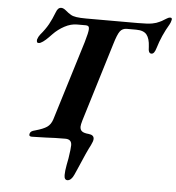

<svg xmlns="http://www.w3.org/2000/svg" viewBox="-60 -750 937 1022"><g transform="rotate(5 408.5 -238.5)"><path d="M321 191Q321 169 327 137Q333 105 334 100Q342 48 342 30Q342 -2 308 -2Q253 -2 202 1Q146 3 129 3Q112 3 116 -12Q118 -20 124.5 -24.5Q131 -29 144 -32Q187 -44 206.5 -57.5Q226 -71 235 -98L366 -523Q382 -577 382 -595Q382 -605 377.5 -609Q373 -613 364 -613H317Q284 -613 250.5 -595Q217 -577 191 -550Q188 -547 173.5 -532Q159 -517 145 -507Q131 -497 122 -497Q115 -497 113 -501.5Q111 -506 112 -515Q117 -531 126 -542Q153 -574 168.5 -602Q184 -630 199 -669Q208 -694 226 -694Q237 -694 250 -683.5Q263 -673 267 -670Q269 -669 279.5 -662Q290 -655 310.5 -652Q331 -649 362 -649H639Q693 -649 716 -653.5Q739 -658 752 -665Q763 -669 781 -681Q783 -682 792 -687.5Q801 -693 808 -693Q821 -693 816 -678Q814 -668 808 -657Q770 -593 750 -526Q745 -509 739 -501Q733 -493 725 -493Q716 -493 712 -501.5Q708 -510 708 -529Q706 -572 689.5 -592.5Q673 -613 633 -613H583Q560 -613 547 -596Q534 -579 518 -525L390 -107Q383 -83 383 -73Q383 -56 394 -48Q405 -40 430 -38Q458 -35 458 -14Q458 -2 447 20Q428 55 388 150L373 184Q366 200 357 208.5Q348 217 338 217Q321 217 321 191Z"/></g></svg>

Font: EB Garamond
Style: Bold Italic
Weight: 700
Italic angle: -17.2°
Designer: Georg Duffner and Octavio Pardo
Foundry: Georg Duffner
Version: Version 1.000